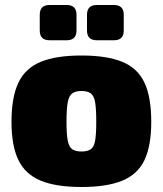

<svg xmlns="http://www.w3.org/2000/svg" viewBox="-20 -736 651 768"><path d="M306 -514Q408 -514 469.5 -488.5Q531 -463 558 -405Q585 -347 585 -249Q585 -153 558 -96Q531 -39 469.5 -13.5Q408 12 306 12Q204 12 142.5 -13.5Q81 -39 53.5 -96Q26 -153 26 -249Q26 -347 53.5 -405Q81 -463 142.5 -488.5Q204 -514 306 -514ZM306 -372Q282 -372 269 -362.5Q256 -353 251 -327Q246 -301 246 -249Q246 -199 251 -173.5Q256 -148 269 -139Q282 -130 306 -130Q330 -130 343 -139Q356 -148 360.5 -173.5Q365 -199 365 -249Q365 -301 360.5 -327Q356 -353 343 -362.5Q330 -372 306 -372ZM436 -716Q475 -716 475 -677V-614Q475 -575 436 -575H367Q328 -575 328 -614V-677Q328 -716 367 -716ZM247 -716Q286 -716 286 -677V-614Q286 -575 247 -575H178Q139 -575 139 -614V-677Q139 -716 178 -716Z"/></svg>

Font: Exo 2 Black
Style: Regular
Weight: 900
Designer: Natanael Gama
Foundry: Natanael Gama
Version: Version 2.010